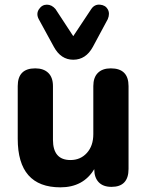

<svg xmlns="http://www.w3.org/2000/svg" viewBox="-20 -792 630 823"><path d="M294 -536Q241 -536 211 -591L146 -710Q134 -733 147 -752.5Q160 -772 181 -772Q202 -772 218 -753L294 -637L371 -753Q385 -774 408.5 -772Q432 -770 442 -752Q452 -734 442 -710L378 -591Q348 -536 294 -536ZM239 11Q56 11 56 -197V-423Q56 -499 131 -499Q167 -499 187 -479.5Q207 -460 207 -423V-193Q207 -106 282 -106Q325 -106 352.5 -136.5Q380 -167 380 -217V-423Q380 -460 399.5 -479.5Q419 -499 455 -499Q531 -499 531 -423V-68Q531 9 458 9Q422 9 403 -11Q384 -31 384 -67Q337 11 239 11Z"/></svg>

Font: Nunito ExtraBold
Style: Regular
Weight: 800
Designer: Vernon Adams
Foundry: Vernon Adams
Version: Version 3.602